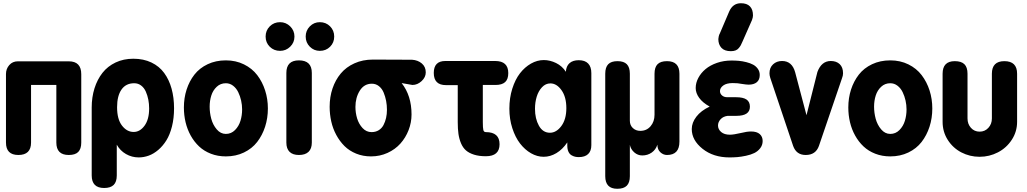

<svg xmlns="http://www.w3.org/2000/svg" viewBox="-20 -963 6384 1193"><path d="M17.1 -77.1V-502.9Q17.1 -535.2 37.6 -558.6Q58.1 -582 90.8 -582H407.2Q484.9 -582 484.9 -502V-77.1Q484.9 -38.1 466.3 -19Q447.8 0 407.2 0Q330.1 0 330.1 -77.1V-435.1H172.9V-77.1Q172.9 0 94.2 0Q17.1 0 17.1 -77.1Z M814 -445.8Q762.2 -445.8 734.9 -406.5Q707.5 -367.2 707.5 -296.9Q707.5 -222.2 738 -182.6Q768.6 -143.1 810.5 -143.1Q849.6 -143.1 878.2 -182.1Q906.7 -221.2 906.7 -289.1Q906.7 -317.4 901.6 -343.8Q896.5 -370.1 886 -393.8Q875.5 -417.5 856.9 -431.6Q838.4 -445.8 814 -445.8ZM549.8 127V-294.9Q549.8 -358.9 567.1 -414.1Q584.5 -469.2 616.7 -510.3Q648.9 -551.3 698.2 -574.7Q747.6 -598.1 808.6 -598.1Q871.6 -598.1 920.7 -574.7Q969.7 -551.3 1000.2 -509.5Q1030.8 -467.8 1046.1 -412.1Q1061.5 -356.4 1061.5 -290Q1061.5 -229 1048.6 -177.5Q1035.6 -126 1013.9 -91.1Q992.2 -56.2 963.6 -31.7Q935.1 -7.3 904.3 3.9Q873.5 15.1 841.8 15.1Q799.3 15.1 762.7 -5.9Q726.1 -26.9 705.6 -64V127Q705.6 167 686.3 186Q667 205.1 627 205.1Q549.8 205.1 549.8 127Z M1383.3 -587.9Q1445.3 -587.9 1495.8 -563Q1546.4 -538.1 1578.4 -496.1Q1610.4 -454.1 1627.4 -400.9Q1644.5 -347.7 1644.5 -289.1Q1644.5 -229 1627.2 -175.5Q1609.9 -122.1 1577.9 -80.8Q1545.9 -39.6 1495.6 -15.4Q1445.3 8.8 1383.3 8.8Q1333 8.8 1290.3 -7.8Q1247.6 -24.4 1217 -53.2Q1186.5 -82 1165 -120.6Q1143.6 -159.2 1133.1 -203.4Q1122.6 -247.6 1122.6 -294.9Q1122.6 -354 1139.4 -406.2Q1156.2 -458.5 1188 -499.3Q1219.7 -540 1270.3 -564Q1320.8 -587.9 1383.3 -587.9ZM1383.3 -445.8Q1350.1 -445.8 1326.7 -423.8Q1303.2 -401.9 1293 -369.6Q1282.7 -337.4 1282.7 -299.8Q1282.7 -262.2 1292.7 -224.9Q1302.7 -187.5 1326.7 -159.2Q1350.6 -130.9 1383.3 -130.9Q1416.5 -130.9 1440.2 -154.8Q1463.9 -178.7 1474.1 -212.2Q1484.4 -245.6 1484.4 -283.2Q1484.4 -310.5 1478.3 -338.1Q1472.2 -365.7 1460.2 -390.4Q1448.2 -415 1428.2 -430.4Q1408.2 -445.8 1383.3 -445.8Z M1917.5 -77.1V-509.8Q1917.5 -587.9 1837.4 -587.9Q1759.3 -587.9 1759.3 -509.8V-77.1Q1759.3 -39.1 1779.3 -19.5Q1799.3 0 1837.4 0Q1876.5 0 1897 -19.5Q1917.5 -39.1 1917.5 -77.1ZM1720.2 -825.2Q1756.8 -825.2 1783.2 -799.1Q1809.6 -772.9 1809.6 -735.8Q1809.6 -698.7 1783.2 -672.9Q1756.8 -647 1720.2 -647Q1682.1 -647 1656.2 -672.6Q1630.4 -698.2 1630.4 -735.8Q1630.4 -773.4 1656.2 -799.3Q1682.1 -825.2 1720.2 -825.2ZM1967.3 -825.2Q2005.4 -825.2 2031 -799.3Q2056.6 -773.4 2056.6 -735.8Q2056.6 -698.2 2031 -672.6Q2005.4 -647 1967.3 -647Q1930.7 -647 1905 -672.9Q1879.4 -698.7 1879.4 -735.8Q1879.4 -772.9 1905 -799.1Q1930.7 -825.2 1967.3 -825.2Z M2297.4 -592.8 2540.5 -591.8Q2576.7 -589.4 2601.1 -568.6Q2625.5 -547.9 2625.5 -513.2Q2625.5 -482.9 2599.6 -459Q2573.7 -435.1 2542.5 -435.1L2475.6 -446.8Q2537.1 -368.7 2537.1 -252Q2537.1 -201.7 2518.8 -154.5Q2500.5 -107.4 2468 -71Q2435.5 -34.7 2387.9 -12.9Q2340.3 8.8 2285.2 8.8Q2235.4 8.8 2192.9 -8.5Q2150.4 -25.9 2120.6 -55.4Q2090.8 -85 2069.6 -124.3Q2048.3 -163.6 2038.3 -208.3Q2028.3 -252.9 2028.3 -299.8Q2028.3 -360.4 2046.1 -413.3Q2064 -466.3 2097.4 -506.3Q2130.9 -546.4 2182.4 -569.6Q2233.9 -592.8 2297.4 -592.8ZM2288.6 -142.1Q2314 -142.1 2333 -153.8Q2352.1 -165.5 2362.8 -185.8Q2373.5 -206.1 2378.9 -230Q2384.3 -253.9 2384.3 -280.8Q2384.3 -309.1 2379.2 -336.2Q2374 -363.3 2363.8 -387.9Q2353.5 -412.6 2334.5 -427.7Q2315.4 -442.9 2290.5 -442.9Q2242.7 -442.9 2215.6 -399.7Q2188.5 -356.4 2188.5 -298.8Q2188.5 -261.7 2199 -227.1Q2209.5 -192.4 2232.9 -167.2Q2256.3 -142.1 2288.6 -142.1Z M2747.1 -584H3057.1Q3138.2 -584 3138.2 -508.8Q3138.2 -470.7 3118.7 -452.9Q3099.1 -435.1 3059.1 -435.1H2980V-204.1Q2980 -168.5 2983.2 -155.3Q2986.3 -142.1 2999 -142.1Q3084 -142.1 3084 -66.9Q3084 7.8 2999 7.8Q2956.5 7.8 2925.5 -2Q2894.5 -11.7 2875.2 -28.6Q2856 -45.4 2844.5 -72.8Q2833 -100.1 2828.6 -131.1Q2824.2 -162.1 2824.2 -204.1V-434.1H2751Q2675.3 -434.1 2675.3 -509.8Q2675.3 -584 2747.1 -584Z M3358.9 -589.8Q3397.5 -589.8 3435.3 -571.3Q3473.1 -552.7 3496.1 -517.1Q3498 -552.2 3518.8 -570.6Q3539.6 -588.9 3576.2 -588.9Q3614.7 -588.9 3634.5 -568.4Q3654.3 -547.9 3654.3 -508.8V-61Q3654.3 -24.9 3634.5 -5.9Q3614.7 13.2 3576.2 13.2Q3564 13.2 3553.2 10.7Q3542.5 8.3 3530.8 1.5Q3519 -5.4 3512 -20.5Q3504.9 -35.6 3504.9 -58.1V-78.1Q3475.1 -34.2 3437 -11.5Q3398.9 11.2 3357.9 11.2Q3317.9 11.2 3279.5 -10.7Q3241.2 -32.7 3211.4 -71.3Q3181.6 -109.9 3163.3 -166.5Q3145 -223.1 3145 -288.1Q3145 -354.5 3163.1 -411.9Q3181.2 -469.2 3210.9 -507.6Q3240.7 -545.9 3279.3 -567.9Q3317.9 -589.8 3358.9 -589.8ZM3397 -138.2Q3437 -138.2 3468 -179.9Q3499 -221.7 3499 -291Q3499 -360.4 3469 -402.6Q3439 -444.8 3399.9 -444.8Q3370.1 -444.8 3347.9 -421.1Q3325.7 -397.5 3314.9 -362.3Q3304.2 -327.1 3304.2 -287.1Q3304.2 -225.6 3328.6 -181.9Q3353 -138.2 3397 -138.2Z M3740.7 131.8V-504.9Q3740.7 -544.9 3759.3 -564Q3777.8 -583 3816.9 -583Q3856 -583 3874.8 -564Q3893.6 -544.9 3893.6 -504.9V-212.9Q3893.6 -185.1 3912.1 -167.5Q3930.7 -149.9 3958.5 -149.9Q3998 -149.9 4022.5 -178.7Q4046.9 -207.5 4046.9 -250V-504.9Q4046.9 -544.9 4065.7 -564Q4084.5 -583 4124.5 -583Q4201.7 -583 4201.7 -504.9V-83Q4201.7 0 4124.5 0Q4101.6 0 4083.3 -16.8Q4064.9 -33.7 4064.5 -64Q4055.2 -33.2 4029.5 -15.1Q4003.9 2.9 3970.7 2.9Q3942.9 2.9 3921.1 -16.1Q3899.4 -35.2 3893.6 -63V131.8Q3893.6 171.9 3874.5 190.9Q3855.5 210 3815.4 210Q3740.7 210 3740.7 131.8Z M4512.7 15.1Q4412.6 15.1 4345.5 -38.3Q4278.3 -91.8 4278.3 -161.1Q4278.3 -200.7 4306.9 -238Q4335.4 -275.4 4389.6 -300.8Q4346.2 -324.7 4324.5 -354.7Q4302.7 -384.8 4302.7 -416Q4302.7 -448.2 4319.1 -479Q4335.4 -509.8 4364 -533.7Q4392.6 -557.6 4434.8 -572.3Q4477.1 -586.9 4525.4 -586.9Q4548.8 -586.9 4570.8 -585Q4592.8 -583 4617.2 -576.9Q4641.6 -570.8 4659.4 -561.3Q4677.2 -551.8 4689 -535.2Q4700.7 -518.6 4700.7 -497.1Q4700.7 -467.3 4682.4 -452.1Q4664.1 -437 4631.3 -437Q4618.2 -437 4587.4 -441.9Q4565.4 -446.8 4532.7 -446.8Q4494.6 -446.8 4474.1 -431.9Q4453.6 -417 4453.6 -397Q4453.6 -381.3 4466.1 -370.1Q4478.5 -358.9 4499.5 -358.9H4553.7Q4597.7 -358.9 4618.7 -344.5Q4639.6 -330.1 4639.6 -299.8Q4639.6 -243.2 4555.7 -243.2H4501.5Q4473.6 -239.7 4457.5 -222.2Q4441.4 -204.6 4441.4 -183.1Q4441.4 -159.7 4460.9 -142.8Q4480.5 -126 4515.6 -126Q4538.1 -126 4586.4 -137.2Q4620.6 -146 4646.5 -146Q4682.6 -146 4700.7 -129.9Q4718.8 -113.8 4718.8 -86.9Q4718.8 -61.5 4703.6 -42Q4688.5 -22.5 4666.7 -12Q4645 -1.5 4615 4.9Q4585 11.2 4561.3 13.2Q4537.6 15.1 4512.7 15.1ZM4652.3 -837.9 4592.8 -703.1Q4586.9 -689.5 4583 -682.1Q4579.1 -674.8 4570.8 -664.6Q4562.5 -654.3 4550.3 -649.7Q4538.1 -645 4521.5 -645Q4481.9 -645 4462.6 -665.8Q4443.4 -686.5 4443.4 -720.2Q4443.4 -726.1 4446 -737.5Q4448.7 -749 4452.6 -754.9L4510.7 -891.1Q4533.2 -942.9 4583.5 -942.9Q4621.1 -942.9 4639.9 -923.3Q4658.7 -903.8 4658.7 -867.2Q4658.7 -855 4652.3 -837.9Z M4920.9 -513.2 4991.2 -247.1 5059.1 -516.1Q5084.5 -584 5142.1 -584Q5177.2 -584 5197.8 -564.2Q5218.3 -544.4 5218.3 -507.8Q5218.3 -493.2 5211.9 -477.1L5068.4 -56.2Q5048.3 0 4986.3 0Q4928.2 0 4908.2 -56.2L4766.1 -479Q4761.2 -495.1 4761.2 -507.8Q4761.2 -542.5 4783.4 -563.2Q4805.7 -584 4839.4 -584Q4901.9 -584 4920.9 -513.2Z M5511.7 -587.9Q5573.7 -587.9 5624.3 -563Q5674.8 -538.1 5706.8 -496.1Q5738.8 -454.1 5755.9 -400.9Q5772.9 -347.7 5772.9 -289.1Q5772.9 -229 5755.6 -175.5Q5738.3 -122.1 5706.3 -80.8Q5674.3 -39.6 5624 -15.4Q5573.7 8.8 5511.7 8.8Q5461.4 8.8 5418.7 -7.8Q5376 -24.4 5345.5 -53.2Q5314.9 -82 5293.5 -120.6Q5272 -159.2 5261.5 -203.4Q5251 -247.6 5251 -294.9Q5251 -354 5267.8 -406.2Q5284.7 -458.5 5316.4 -499.3Q5348.1 -540 5398.7 -564Q5449.2 -587.9 5511.7 -587.9ZM5511.7 -445.8Q5478.5 -445.8 5455.1 -423.8Q5431.6 -401.9 5421.4 -369.6Q5411.1 -337.4 5411.1 -299.8Q5411.1 -262.2 5421.1 -224.9Q5431.2 -187.5 5455.1 -159.2Q5479 -130.9 5511.7 -130.9Q5544.9 -130.9 5568.6 -154.8Q5592.3 -178.7 5602.5 -212.2Q5612.8 -245.6 5612.8 -283.2Q5612.8 -310.5 5606.7 -338.1Q5600.6 -365.7 5588.6 -390.4Q5576.7 -415 5556.6 -430.4Q5536.6 -445.8 5511.7 -445.8Z M5836.9 -206.1V-504.9Q5836.9 -583 5912.6 -583Q5953.1 -583 5972.4 -564Q5991.7 -544.9 5991.7 -504.9V-227.1Q5991.7 -192.4 6012.9 -168.7Q6034.2 -145 6066.9 -145Q6099.6 -145 6121.3 -168.7Q6143.1 -192.4 6143.1 -227.1V-504.9Q6143.1 -583 6220.7 -583Q6299.8 -583 6299.8 -504.9V-206.1Q6299.8 -145 6266.8 -94.5Q6233.9 -43.9 6180.7 -16.4Q6127.4 11.2 6066.9 11.2Q6005.9 11.2 5953.4 -16.1Q5900.9 -43.5 5868.9 -93.8Q5836.9 -144 5836.9 -206.1Z"/></svg>

Font: BPreplay
Style: Bold
Weight: 700
Designer: Magenta/George Triantafyllakos
Foundry: Magenta/George Triantafyllakos
Version: Version 1.00